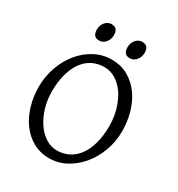

<svg xmlns="http://www.w3.org/2000/svg" viewBox="-190 -922 981 1059"><g transform="rotate(30 300.0 -392.5)"><path d="M481 -307.1Q481 -340.8 474.9 -373.8Q468.8 -406.7 457.5 -436.3Q446.3 -465.8 429.9 -491Q413.6 -516.1 393.1 -534.4Q372.6 -552.7 348.1 -563.2Q323.7 -573.7 295.9 -573.7Q252.4 -573.7 218 -555.4Q183.6 -537.1 159.9 -503.2Q136.2 -469.2 123.5 -420.9Q110.8 -372.6 110.8 -313Q110.8 -258.3 125.7 -209.5Q140.6 -160.6 165.8 -123.8Q190.9 -86.9 224.6 -65.4Q258.3 -43.9 295.9 -43.9Q336.4 -43.9 370.4 -60.8Q404.3 -77.6 429 -110.8Q453.6 -144 467.3 -193.4Q481 -242.7 481 -307.1ZM556.6 -315.9Q556.6 -249.5 534.7 -189.7Q512.7 -129.9 474.9 -84.5Q437 -39.1 387.2 -12.2Q337.4 14.6 281.7 14.6Q223.1 14.6 177.2 -11.2Q131.3 -37.1 99.9 -80.6Q68.4 -124 51.8 -180.7Q35.2 -237.3 35.2 -298.8Q35.2 -365.2 56.6 -425.3Q78.1 -485.4 115.2 -530.8Q152.3 -576.2 202.4 -603Q252.4 -629.9 310.1 -629.9Q370.6 -629.9 416.5 -603.3Q462.4 -576.7 493.7 -532.7Q524.9 -488.8 540.8 -432.1Q556.6 -375.5 556.6 -315.9ZM447.8 -752.4Q447.8 -738.8 443.4 -726.6Q439 -714.4 431.4 -705.3Q423.8 -696.3 413.6 -690.9Q403.3 -685.5 391.1 -685.5Q369.1 -685.5 359.6 -697.8Q350.1 -710 350.1 -732.4Q350.1 -746.1 354.5 -758.3Q358.9 -770.5 366.7 -779.5Q374.5 -788.6 384.5 -793.7Q394.5 -798.8 406.2 -798.8Q447.8 -798.8 447.8 -752.4ZM252.4 -752.4Q252.4 -738.8 248 -726.6Q243.7 -714.4 236.1 -705.3Q228.5 -696.3 218.3 -690.9Q208 -685.5 195.8 -685.5Q173.8 -685.5 164.3 -697.8Q154.8 -710 154.8 -732.4Q154.8 -746.1 159.2 -758.3Q163.6 -770.5 171.4 -779.5Q179.2 -788.6 189.2 -793.7Q199.2 -798.8 210.9 -798.8Q252.4 -798.8 252.4 -752.4Z"/></g></svg>

Font: Gentium Plus APac
Style: Regular
Weight: 400
Designer: J. Victor Gaultney, Annie Olsen, Iska Routamaa, Becca Hirsbrunner
Foundry: SIL International
Version: Version 5.000